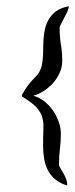

<svg xmlns="http://www.w3.org/2000/svg" viewBox="-20 -573 238 607"><path d="M49.3 -272.9Q60.1 -292.5 69.1 -304Q78.1 -315.4 85.7 -323.2Q93.3 -331.1 98.9 -337.6Q104.5 -344.2 108.6 -354.7Q112.8 -365.2 114.7 -381.8Q116.7 -398.4 116.7 -426.3Q116.7 -448.7 119.9 -469.7Q123 -490.7 131.8 -507.8Q140.6 -524.9 156.5 -536.9Q172.4 -548.8 197.8 -553.2Q196.8 -543.9 191.9 -533.9Q187 -523.9 181.9 -514.4Q176.8 -504.9 172.6 -496.8Q168.5 -488.8 168.5 -484.4Q168.5 -458 172.6 -432.1Q176.8 -406.2 176.8 -379.9Q176.8 -361.3 168.9 -343.5Q161.1 -325.7 148.2 -311Q135.3 -296.4 118.9 -285.6Q102.5 -274.9 85 -270.5Q103.5 -265.6 119.4 -253.2Q135.3 -240.7 147 -224.1Q158.7 -207.5 165.5 -188.2Q172.4 -168.9 172.4 -150.4Q172.4 -125.5 169.4 -101.6Q166.5 -77.6 166.5 -53.2Q166.5 -48.3 170.9 -41.3Q175.3 -34.2 180.2 -25.6Q185.1 -17.1 189 -7.1Q192.9 2.9 192.4 13.7Q169.4 6.3 154.8 -5.9Q140.1 -18.1 131.6 -34.4Q123 -50.8 119.6 -70.6Q116.2 -90.3 116.2 -112.3Q116.2 -144 117.2 -165.5Q118.2 -187 113.3 -203.4Q108.4 -219.7 94.2 -234.6Q80.1 -249.5 49.3 -268.1V-272.9Z"/></svg>

Font: RIT Kutty
Style: Bold
Weight: 700
Designer: Artist Kutty Kodungallur
Foundry: Rachana Institute of Technology
Version: 1.3.2